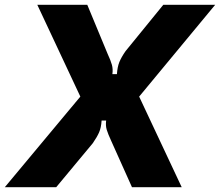

<svg xmlns="http://www.w3.org/2000/svg" viewBox="-74 -783 920 803"><path d="M-54 0 262 -379 82 -763H291L376 -558Q389 -530 394 -512Q399 -494 396 -473H415Q417 -503 425 -523Q433 -543 451 -569L609 -763H826L508 -379L686 0H478L391 -194Q378 -222 372.5 -240Q367 -258 370 -279H351Q349 -249 340.5 -229.5Q332 -210 314 -184L161 0Z"/></svg>

Font: Open Sauce Sans Black Italic
Style: Regular
Weight: 900
Italic angle: -10°
Designer: Alfredo Marco Pradil
Foundry: Creative Sauce Fz LLC
Version: Version 1.477